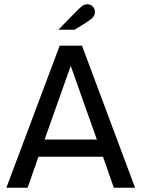

<svg xmlns="http://www.w3.org/2000/svg" viewBox="-20 -884 666 904"><path d="M10 0 261 -669H366L616 0H516L465 -146H161L110 0ZM190 -227H436L313 -574ZM255 -744Q258 -747 272.5 -762Q287 -777 305.5 -796Q324 -815 340 -831Q356 -847 362 -852Q376 -864 391 -864Q406 -864 416.5 -853.5Q427 -843 427 -828Q427 -809 411 -796Q403 -789 384.5 -777Q366 -765 350 -755.5Q334 -746 331 -744Z"/></svg>

Font: Atkinson Hyperlegible
Style: Regular
Weight: 400
Designer: Elliott Scott, Megan Eiswerth, Linus Boman, Theodore Petrosky
Foundry: Braille Institute
Version: Version 1.006; ttfautohint (v1.8.3)